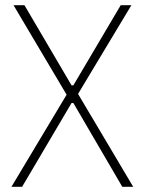

<svg xmlns="http://www.w3.org/2000/svg" viewBox="-20 -718 556 738"><path d="M492 0H450L262 -322H255L65 0H24L236 -354L32 -698H74L255 -390H262L444 -698H485L280 -357Z"/></svg>

Font: IBM Plex Sans Cond ExtLt
Style: Regular
Weight: 200
Width: 3
Designer: Mike Abbink, Paul van der Laan, Pieter van Rosmalen
Foundry: Bold Monday
Version: Version 1.3